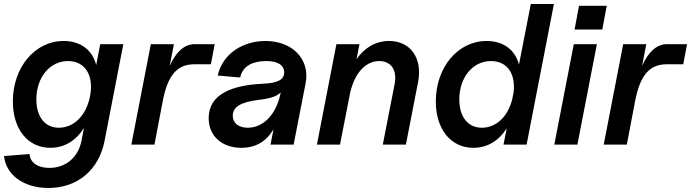

<svg xmlns="http://www.w3.org/2000/svg" viewBox="-25 -720 3441 956"><path d="M216 216C361 216 468 126 496 -20L589 -500H474L454 -396C436 -469 378 -516 292 -516C149 -516 39 -385 39 -215C39 -76 114 16 226 16C296 16 354 -20 393 -83L381 -20C365 63 303 116 221 116C163 116 125 90 122 47L-5 57C5 152 94 216 216 216ZM268 -84C199 -84 156 -138 156 -225C156 -335 223 -416 314 -416C399 -416 444 -344 423 -239C404 -145 343 -84 268 -84Z M629 0H744L785 -215C810 -346 857 -400 943 -400H1025L1044 -500H943C894 -500 852 -463 820 -392L841 -500H726Z M1177 16C1247 16 1301 -15 1337 -77L1322 0H1437L1497 -307C1519 -423 1433 -516 1297 -516C1187 -516 1084 -455 1059 -344L1171 -334C1183 -393 1236 -416 1300 -416C1357 -416 1389 -397 1390 -360C1390 -323 1358 -306 1282 -303C1136 -296 1014 -254 1014 -132C1014 -40 1083 16 1177 16ZM1209 -84C1163 -84 1134 -107 1134 -144C1134 -188 1174 -212 1265 -223C1319 -229 1353 -240 1373 -260L1372 -256C1351 -151 1287 -84 1209 -84Z M1940 -302 1881 0H1996L2057 -313C2079 -431 2019 -516 1912 -516C1846 -516 1789 -482 1750 -425L1765 -500H1650L1553 0H1668L1718 -256C1740 -355 1795 -416 1863 -416C1923 -416 1953 -371 1940 -302Z M2332 16C2401 16 2459 -19 2498 -81L2482 0H2597L2733 -700H2618L2559 -398C2541 -470 2483 -516 2398 -516C2255 -516 2145 -385 2145 -215C2145 -76 2220 16 2332 16ZM2374 -84C2305 -84 2262 -138 2262 -225C2262 -335 2329 -416 2420 -416C2500 -416 2544 -353 2532 -258L2525 -224C2503 -138 2445 -84 2374 -84Z M2735 0H2850L2947 -500H2832ZM2836 -573H2974L2996 -691H2858Z M2981 0H3096L3137 -215C3162 -346 3209 -400 3295 -400H3377L3396 -500H3295C3246 -500 3204 -463 3172 -392L3193 -500H3078Z"/></svg>

Font: Uncut Sans Semibold Italic
Style: Regular
Weight: 600
Italic angle: -11°
Designer: Kasper Nordkvist
Foundry: UNCUT.wtf
Version: Version 1.304;Glyphs 3.2 (3246)